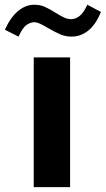

<svg xmlns="http://www.w3.org/2000/svg" viewBox="-78 -774 437 794"><path d="M-57.6 -650.9 -1.5 -622.6Q16.1 -660.6 32.5 -671.4Q48.8 -682.1 63.5 -682.1Q74.2 -682.1 87.9 -675.8Q101.6 -669.4 118.7 -659.2Q152.3 -639.6 173.3 -631.1Q194.3 -622.6 218.8 -622.6Q254.9 -622.6 286.1 -646.7Q317.4 -670.9 339.4 -724.6L283.2 -754.4Q266.6 -718.8 249.8 -706.8Q232.9 -694.8 216.3 -694.8Q201.2 -694.8 186.3 -701.9Q171.4 -709 152.8 -720.7Q127 -736.8 107.7 -745.6Q88.4 -754.4 63 -754.4Q27.8 -754.4 -3.7 -728Q-35.2 -701.7 -57.6 -650.9ZM61.5 -536.6V0H211.9V-536.6Z"/></svg>

Font: Estedad-FD-VF Thin
Style: Regular
Weight: 100
Designer: Amin Abedi
Version: Version 5.0